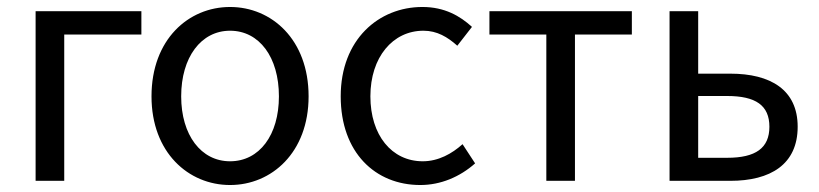

<svg xmlns="http://www.w3.org/2000/svg" viewBox="-20 -518 2347 550"><path d="M82 0H164V-419H385V-486H82Z M639 12C758 12 864 -81 864 -242C864 -405 758 -498 639 -498C520 -498 414 -405 414 -242C414 -81 520 12 639 12ZM639 -56C556 -56 499 -131 499 -242C499 -354 556 -430 639 -430C723 -430 779 -354 779 -242C779 -131 723 -56 639 -56Z M1184 12C1242 12 1297 -11 1341 -50L1305 -105C1275 -78 1236 -56 1191 -56C1102 -56 1041 -131 1041 -242C1041 -354 1105 -430 1193 -430C1232 -430 1262 -412 1290 -387L1332 -441C1298 -472 1254 -498 1190 -498C1065 -498 956 -405 956 -242C956 -81 1055 12 1184 12Z M1545 0H1627V-419H1790V-486H1382V-419H1545Z M1898 0H2072C2187 0 2265 -47 2265 -155C2265 -261 2187 -307 2072 -307H1980V-486H1898ZM1980 -66V-243H2063C2145 -243 2184 -216 2184 -155C2184 -94 2145 -66 2063 -66Z"/></svg>

Font: Giro Sans Regular
Style: Regular
Weight: 400
Designer: Paul D. Hunt
Foundry: Adobe Systems Incorporated
Version: Version 1.000;PS 1.0;hotconv 1.0.88;makeotf.lib2.5.647800